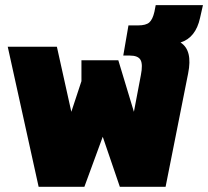

<svg xmlns="http://www.w3.org/2000/svg" viewBox="-20 -720 802 740"><path d="M128.9 0 9.8 -540H199.2L254.9 -289.1L293.9 -407.2V-487.8H436L496.1 -289.1L522.9 -430.2Q531.2 -472.2 521.7 -489Q512.2 -505.9 480 -505.9H455.1L475.1 -622.1H512.2Q542.5 -622.1 555.4 -633.5Q568.4 -645 575.2 -674.8L580.1 -700.2H762.2L751 -650.9Q734.4 -574.7 675.8 -556.2Q723.1 -526.4 705.1 -437L618.2 0H441.9L376 -192.9L305.2 0Z"/></svg>

Font: Kanit ExtraBold
Style: Regular
Weight: 800
Designer: Katatrad Team
Foundry: CadsonDemak
Version: Version 1.000;PS 001.000;hotconv 1.0.88;makeotf.lib2.5.64775